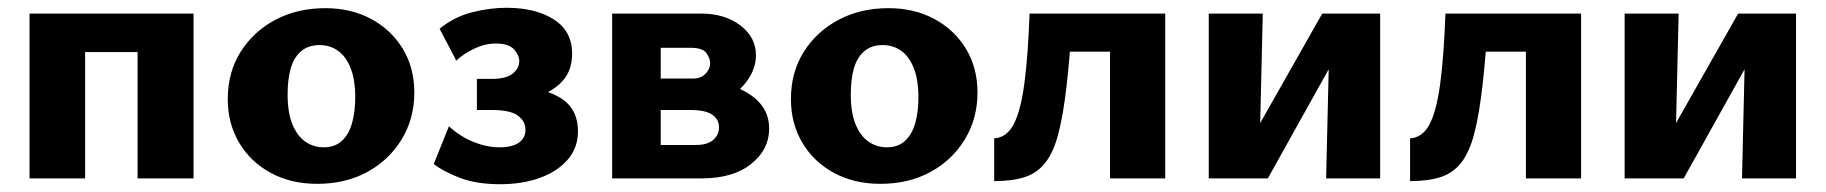

<svg xmlns="http://www.w3.org/2000/svg" viewBox="-20 -459 4697 494"><path d="M334 0V-424H478V0ZM56 0V-424H199V0ZM126 -325V-424H405V-325Z M796 14Q729 14 677 -14Q625 -42 595.5 -91.5Q566 -141 566 -204Q566 -273 599 -325.5Q632 -378 688.5 -408Q745 -438 817 -438Q883 -438 934.5 -410.5Q986 -383 1016 -334Q1046 -285 1046 -221Q1046 -154 1013.5 -100.5Q981 -47 925 -16.5Q869 14 796 14ZM813 -80Q842 -80 860 -97Q878 -114 886 -143Q894 -172 894 -208Q894 -254 882 -284Q870 -314 849.5 -328.5Q829 -343 802 -343Q773 -343 754.5 -327Q736 -311 728 -283Q720 -255 720 -216Q720 -170 732 -140Q744 -110 765 -95Q786 -80 813 -80Z M1267 15Q1206 15 1163 -1.5Q1120 -18 1096 -37L1135 -134Q1165 -107 1199 -93.5Q1233 -80 1265 -80Q1298 -80 1315 -92Q1332 -104 1332 -125Q1332 -147 1312.5 -161.5Q1293 -176 1245 -176H1207V-256H1245Q1282 -256 1299 -269.5Q1316 -283 1316 -302Q1316 -317 1302.5 -332Q1289 -347 1256 -347Q1228 -347 1200.5 -334Q1173 -321 1154 -303L1111 -385Q1149 -416 1195 -427.5Q1241 -439 1283 -439Q1358 -439 1405 -409Q1452 -379 1452 -321Q1452 -279 1429 -252.5Q1406 -226 1369.5 -213.5Q1333 -201 1293 -201V-237Q1369 -237 1418 -209.5Q1467 -182 1467 -121Q1467 -78 1440 -47.5Q1413 -17 1368 -1Q1323 15 1267 15Z M1555 0V-424H1785Q1845 -424 1885 -393.5Q1925 -363 1925 -317Q1925 -284 1904 -253.5Q1883 -223 1847.5 -204Q1812 -185 1769 -185L1788 -248Q1863 -248 1911 -215Q1959 -182 1959 -128Q1959 -74 1912.5 -37Q1866 0 1785 0ZM1680 -86H1771Q1800 -86 1815 -99Q1830 -112 1830 -131Q1830 -152 1812.5 -164Q1795 -176 1755 -176H1644V-257H1764Q1783 -257 1795 -269Q1807 -281 1807 -297Q1807 -310 1797 -323Q1787 -336 1757 -336H1680Z M2245 14Q2178 14 2126 -14Q2074 -42 2044.5 -91.5Q2015 -141 2015 -204Q2015 -273 2048 -325.5Q2081 -378 2137.5 -408Q2194 -438 2266 -438Q2332 -438 2383.5 -410.5Q2435 -383 2465 -334Q2495 -285 2495 -221Q2495 -154 2462.5 -100.5Q2430 -47 2374 -16.5Q2318 14 2245 14ZM2262 -80Q2291 -80 2309 -97Q2327 -114 2335 -143Q2343 -172 2343 -208Q2343 -254 2331 -284Q2319 -314 2298.5 -328.5Q2278 -343 2251 -343Q2222 -343 2203.5 -327Q2185 -311 2177 -283Q2169 -255 2169 -216Q2169 -170 2181 -140Q2193 -110 2214 -95Q2235 -80 2262 -80Z M2538 7V-103Q2570 -105 2588 -139Q2606 -173 2615.5 -243.5Q2625 -314 2629 -424H2740Q2733 -316 2724.5 -240.5Q2716 -165 2703.5 -116.5Q2691 -68 2670 -41Q2649 -14 2617 -3.5Q2585 7 2538 7ZM2836 0V-424H2978V0ZM2703 -326V-424H2895V-326Z M3392 0 3402 -424H3531V0ZM3090 0V-424H3229L3219 0ZM3179 0V-66L3382 -424H3440V-355L3242 0Z M3608 7V-103Q3640 -105 3658 -139Q3676 -173 3685.5 -243.5Q3695 -314 3699 -424H3810Q3803 -316 3794.5 -240.5Q3786 -165 3773.5 -116.5Q3761 -68 3740 -41Q3719 -14 3687 -3.5Q3655 7 3608 7ZM3906 0V-424H4048V0ZM3773 -326V-424H3965V-326Z M4462 0 4472 -424H4601V0ZM4160 0V-424H4299L4289 0ZM4249 0V-66L4452 -424H4510V-355L4312 0Z"/></svg>

Font: Ysabeau ExtraBold
Style: Regular
Weight: 800
Designer: Christian Thalmann (Catharsis Fonts)
Version: Version 2.002